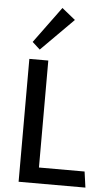

<svg xmlns="http://www.w3.org/2000/svg" viewBox="-60 -938 550 976"><g transform="rotate(5 215.0 -449.5)"><path d="M73.2 0V-627H169.9V-81.1H402.8L414.1 0ZM121.6 -678.7 82.5 -714.4 218.3 -899.4 286.6 -844.2Z"/></g></svg>

Font: Anaheim SemiBold
Style: Regular
Weight: 600
Version: Version 2.001